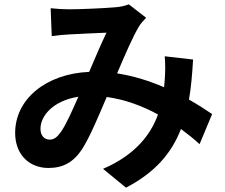

<svg xmlns="http://www.w3.org/2000/svg" viewBox="-20 -795 1040 887"><path d="M872 -520 741 -535C744 -504 744 -465 741 -426L738 -392C673 -420 599 -444 521 -456C557 -541 595 -628 621 -671C629 -685 641 -698 655 -713L575 -775C558 -768 532 -762 507 -761C460 -757 354 -752 297 -752C275 -752 241 -754 214 -757L219 -628C245 -632 280 -635 300 -636C346 -639 432 -642 472 -644C449 -597 420 -529 392 -463C191 -454 50 -336 50 -181C50 -80 116 -19 204 -19C272 -19 320 -46 360 -107C395 -162 437 -262 473 -347C559 -335 639 -305 710 -266C677 -175 607 -80 456 -15L562 72C696 2 772 -86 816 -199C847 -176 876 -153 902 -129L960 -268C931 -288 895 -311 853 -335C863 -391 868 -453 872 -520ZM342 -348C314 -285 287 -222 261 -185C243 -160 229 -150 209 -150C186 -150 167 -167 167 -200C167 -263 230 -331 342 -348Z"/></svg>

Font: Noto Sans Mono CJK SC
Style: Bold
Weight: 700
Designer: Ryoko NISHIZUKA 西塚涼子 (kana, bopomofo & ideographs); Paul D. Hunt (Latin, Greek & Cyrillic); Sandoll Communications 산돌커뮤니
Foundry: Adobe
Version: Version 2.004;hotconv 1.0.118;makeotfexe 2.5.65603